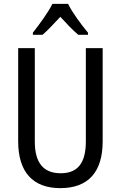

<svg xmlns="http://www.w3.org/2000/svg" viewBox="-20 -963 625 993"><path d="M332 -943H251C230 -900 186 -840 150 -794V-783H200C227 -806 259 -841 292 -876C324 -841 355 -808 385 -783H435V-794C400 -836 354 -898 332 -943ZM511 -232V-714H424V-232C424 -121 383 -67 294 -67C206 -67 160 -119 160 -231V-714H74V-232C74 -73 150 10 292 10C438 10 511 -75 511 -232Z"/></svg>

Font: Noto Sans Arabic UI Cn
Style: Regular
Weight: 400
Width: 3
Designer: Monotype Design Team, Nadine Chahine and Nizar Qandah
Foundry: Monotype Imaging Inc.
Version: Version 2.010